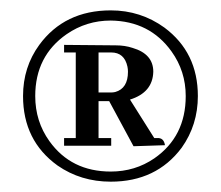

<svg xmlns="http://www.w3.org/2000/svg" viewBox="-20 -647 426 370"><path d="M361.3 -461.9Q361.3 -545.9 296.9 -593.8Q251 -627 193.4 -627Q104.5 -627 55.7 -560.5Q24.4 -517.6 24.4 -461.9Q24.4 -376 90.8 -328.1Q135.7 -296.9 193.4 -296.9Q281.2 -296.9 330.1 -362.3Q361.3 -406.2 361.3 -461.9ZM47.9 -461.9Q47.9 -539.1 108.4 -581.1Q146.5 -607.4 193.4 -607.4Q268.6 -606.4 310.5 -547.9Q337.9 -509.8 337.9 -461.9Q337.9 -383.8 277.3 -341.8Q240.2 -316.4 193.4 -316.4Q117.2 -316.4 75.2 -375Q47.9 -413.1 47.9 -461.9ZM297.9 -367.2Q295.9 -379.9 286.1 -380.9H277.3L230.5 -455.1Q274.4 -468.8 275.4 -508.8Q275.4 -543 235.4 -554.7Q220.7 -559.6 203.1 -559.6L103.5 -560.5V-545.9H126V-380.9H103.5V-366.2H194.3V-380.9H169.9V-452.1H190.4L237.3 -365.2ZM169.9 -545.9H194.3Q219.7 -545.9 225.6 -518.6Q226.6 -513.7 226.6 -508.8Q226.6 -476.6 202.1 -469.7Q198.2 -468.8 194.3 -468.8H169.9Z"/></svg>

Font: Abhaya Libre
Style: Regular
Weight: 400
Designer: Pushpananda Ekanayake, Sol Matas, Pathum Egodawatta
Foundry: Mooniak
Version: Version 1.050 ; ttfautohint (v1.6)